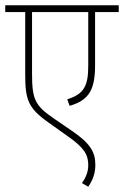

<svg xmlns="http://www.w3.org/2000/svg" viewBox="-20 -642 472 731"><path d="M432 -596V-622H0V-596H76V-359C76 -264 86 -231 164 -176L237 -124C302 -79 316 -52 316 -13C316 12 307 34 292 55L316 69C333 44 343 18 343 -14C343 -62 325 -96 252 -145L182 -193C114 -240 102 -264 102 -361V-596H316V-393C316 -318 302 -284 236 -264L245 -239C321 -261 342 -303 342 -395V-596Z"/></svg>

Font: Noto Sans Devanagari Condensed Thin
Style: Regular
Weight: 100
Width: 3
Designer: Jelle Bosma - Monotype Design Team
Foundry: Monotype Imaging Inc.
Version: Version 2.004